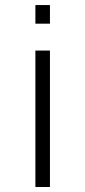

<svg xmlns="http://www.w3.org/2000/svg" viewBox="-20 -560 337 760"><path d="M120.1 -540H177.7V-466.3H120.1ZM120.1 180.2V-359.9H177.7V180.2Z"/></svg>

Font: Manrope Light
Style: Regular
Weight: 300
Designer: Mikhail Sharanda
Foundry: Mikhail Sharanda
Version: Version 4.505;FEAKit 1.0